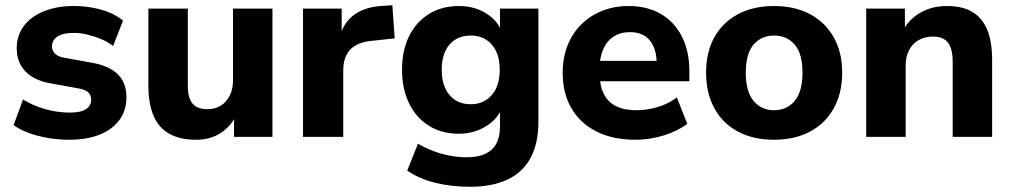

<svg xmlns="http://www.w3.org/2000/svg" viewBox="-20 -524 3873 735"><path d="M246 11Q203 11 163 4Q123 -3 90 -15Q57 -27 32 -45L68 -143Q93 -128 122.5 -116.5Q152 -105 184 -99Q216 -93 247 -93Q290 -93 309.5 -106.5Q329 -120 329 -142Q329 -162 316 -172Q303 -182 278 -186L173 -205Q111 -216 77.5 -250.5Q44 -285 44 -339Q44 -389 72 -425.5Q100 -462 149.5 -481.5Q199 -501 262 -501Q298 -501 332 -495Q366 -489 396.5 -477Q427 -465 451 -445L413 -348Q394 -363 368 -374Q342 -385 315 -391.5Q288 -398 264 -398Q219 -398 199 -383.5Q179 -369 179 -347Q179 -330 190.5 -318.5Q202 -307 226 -303L331 -284Q396 -273 430 -240.5Q464 -208 464 -152Q464 -101 437 -64.5Q410 -28 361 -8.5Q312 11 246 11Z M731 11Q669 11 628 -12Q587 -35 567.5 -81.5Q548 -128 548 -197V-491H699V-193Q699 -164 707 -144.5Q715 -125 731.5 -115.5Q748 -106 774 -106Q803 -106 825 -119.5Q847 -133 859.5 -158Q872 -183 872 -217V-491H1023V0H876V-96H891Q869 -45 828 -17Q787 11 731 11Z M1140 0V-491H1288V-371H1278Q1290 -431 1330.5 -463.5Q1371 -496 1438 -501L1482 -504L1491 -377L1406 -368Q1349 -363 1321.5 -335Q1294 -307 1294 -254V0Z M1779 191Q1709 191 1647 176Q1585 161 1539 129L1580 26Q1607 42 1638.5 54Q1670 66 1703 72Q1736 78 1766 78Q1830 78 1862 49Q1894 20 1894 -40V-116H1903Q1888 -70 1841 -41Q1794 -12 1737 -12Q1671 -12 1622 -42.5Q1573 -73 1546 -128.5Q1519 -184 1519 -257Q1519 -331 1546 -385.5Q1573 -440 1622 -470.5Q1671 -501 1737 -501Q1796 -501 1841.5 -472.5Q1887 -444 1902 -398H1894V-491H2041V-57Q2041 25 2011 80.5Q1981 136 1922.5 163.5Q1864 191 1779 191ZM1782 -125Q1832 -125 1862.5 -160Q1893 -195 1893 -257Q1893 -319 1862.5 -353.5Q1832 -388 1782 -388Q1731 -388 1701 -353.5Q1671 -319 1671 -257Q1671 -195 1701 -160Q1731 -125 1782 -125Z M2413 11Q2326 11 2263.5 -20.5Q2201 -52 2167.5 -109.5Q2134 -167 2134 -245Q2134 -321 2166 -378.5Q2198 -436 2255.5 -468.5Q2313 -501 2386 -501Q2458 -501 2510 -470.5Q2562 -440 2590.5 -384Q2619 -328 2619 -251V-213H2258V-291H2510L2494 -277Q2494 -338 2467.5 -369.5Q2441 -401 2392 -401Q2355 -401 2329 -384Q2303 -367 2289 -335Q2275 -303 2275 -258V-250Q2275 -199 2290.5 -166.5Q2306 -134 2337.5 -118Q2369 -102 2416 -102Q2456 -102 2497 -114Q2538 -126 2571 -151L2611 -50Q2574 -22 2520.5 -5.5Q2467 11 2413 11Z M2943 11Q2864 11 2805.5 -20Q2747 -51 2715 -109Q2683 -167 2683 -246Q2683 -325 2715 -382Q2747 -439 2805.5 -470Q2864 -501 2943 -501Q3022 -501 3080.5 -470Q3139 -439 3171.5 -381.5Q3204 -324 3204 -246Q3204 -167 3171.5 -109Q3139 -51 3080.5 -20Q3022 11 2943 11ZM2943 -102Q2992 -102 3022 -137.5Q3052 -173 3052 -246Q3052 -319 3022 -353.5Q2992 -388 2943 -388Q2895 -388 2865 -353.5Q2835 -319 2835 -246Q2835 -173 2865 -137.5Q2895 -102 2943 -102Z M3296 0V-491H3444V-399H3433Q3456 -448 3501.5 -474.5Q3547 -501 3605 -501Q3664 -501 3702 -478.5Q3740 -456 3759 -410.5Q3778 -365 3778 -295V0H3627V-288Q3627 -322 3618.5 -343.5Q3610 -365 3593.5 -374.5Q3577 -384 3552 -384Q3520 -384 3496.5 -370.5Q3473 -357 3460 -332Q3447 -307 3447 -274V0Z"/></svg>

Font: Nunito Sans 12pt ExtraLight ExtraBold
Style: Regular
Weight: 800
Version: Version 3.101;gftools[0.9.27]